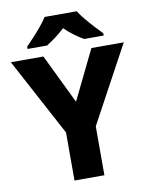

<svg xmlns="http://www.w3.org/2000/svg" viewBox="-99 -1003 840 1075"><g transform="rotate(-10 321.0 -465.5)"><path d="M321 -433 458 -714H642L406 -278V0H236V-273L0 -714H185ZM413 -931Q427 -908 450 -880.5Q473 -853 496.5 -827.5Q520 -802 538 -784V-771H427Q401 -786 373.5 -806Q346 -826 321 -851Q294 -826 268.5 -807Q243 -788 216 -771H105V-784Q124 -803 147.5 -828.5Q171 -854 193.5 -881Q216 -908 230 -931Z"/></g></svg>

Font: Noto Sans Sinhala UI ExtraBold
Style: Regular
Weight: 800
Designer: Jelle Bosma - Monotype Design Team
Foundry: Monotype Imaging Inc.
Version: Version 2.006; ttfautohint (v1.8.4.7-5d5b)